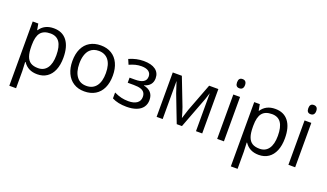

<svg xmlns="http://www.w3.org/2000/svg" viewBox="-86 -1338 3708 2179"><g transform="rotate(20 1768.0 -248.5)"><path d="M85.4 -536.1H152.8L166.5 -461.4H170.4Q225.6 -545.9 338.9 -545.9Q442.4 -545.9 498 -474.1Q553.7 -402.3 553.7 -268.1Q553.7 -181.2 527.6 -118.7Q501.5 -56.2 452.6 -23.2Q403.8 9.8 336.9 9.8Q279.8 9.8 238 -11.2Q196.3 -32.2 167 -75.7H162.1Q167 -2.9 167 33.2V240.2H85.4ZM468.8 -267.1Q468.8 -373 432.6 -425.3Q396.5 -477.5 322.8 -477.5Q241.7 -477.5 204.3 -431.2Q167 -384.8 167 -283.2V-267.6Q167 -192.4 183.1 -146.7Q199.2 -101.1 232.9 -80.1Q266.6 -59.1 321.8 -59.1Q392.6 -59.1 430.7 -112.8Q468.8 -166.5 468.8 -267.1Z M661.6 -269Q661.6 -356 690.9 -418.2Q720.2 -480.5 775.6 -513.2Q831.1 -545.9 907.2 -545.9Q982.4 -545.9 1037.1 -512.5Q1091.8 -479 1121.1 -416.5Q1150.4 -354 1150.4 -269Q1150.4 -182.1 1121.1 -119.4Q1091.8 -56.6 1036.4 -23.4Q981 9.8 904.3 9.8Q828.6 9.8 773.9 -25.4Q719.2 -60.5 690.4 -123.8Q661.6 -187 661.6 -269ZM1025.4 -112.8Q1066.4 -167 1066.4 -269Q1066.4 -373.5 1022 -428.2Q1001.5 -453.1 972.2 -466.3Q942.9 -479.5 905.3 -479.5Q840.8 -479.5 800.8 -440.9Q773.9 -414.6 759.8 -370.8Q745.6 -327.1 745.6 -269Q745.6 -217.8 756.8 -177.7Q768.1 -137.7 789.6 -110.4Q829.6 -57.1 906.2 -57.1Q944.8 -57.1 974.9 -71.3Q1004.9 -85.4 1025.4 -112.8Z M1239.7 -27.3V-98.6Q1288.1 -75.7 1328.1 -66.4Q1368.2 -57.1 1413.1 -57.1Q1479.5 -57.1 1516.1 -83.3Q1552.7 -109.4 1552.7 -158.2Q1552.7 -220.7 1495.6 -240.2Q1464.8 -251.5 1409.7 -251.5H1336.4V-313H1400.9Q1464.8 -313 1497.6 -331.1Q1536.1 -352.1 1536.1 -398.4Q1536.1 -438.5 1506.3 -460Q1476.6 -481.4 1420.9 -481.4Q1384.3 -481.4 1349.9 -472.9Q1315.4 -464.4 1275.4 -446.3L1249 -507.3Q1294.4 -527.3 1337.4 -536.6Q1380.4 -545.9 1424.3 -545.9Q1517.6 -545.9 1567.4 -509.5Q1617.2 -473.1 1617.2 -406.7Q1617.2 -361.3 1592.5 -331.1Q1567.9 -300.8 1521 -288.1V-284.7Q1636.2 -259.8 1636.2 -150.9Q1636.2 -100.6 1610.4 -64.5Q1584.5 -28.3 1534.9 -9.3Q1485.4 9.8 1415.5 9.8Q1310.1 9.8 1239.7 -27.3Z M1776.9 -536.1H1886.7L2014.2 -206.5Q2023.4 -181.2 2034.2 -145.8Q2044.9 -110.4 2051.3 -85Q2077.1 -168.5 2086.9 -195.8L2216.3 -536.1H2327.6V0H2252.4V-366.2V-458.5Q2238.3 -411.6 2227.1 -379.9L2083 0H2020L1970.7 -127.4Q1937.5 -211.9 1894 -327.1Q1877.9 -371.6 1850.1 -460V-355.5V0H1776.9Z M2589.8 0H2508.3V-536.1H2589.8ZM2500.5 -681.2Q2500.5 -709 2512.2 -722.9Q2523.9 -736.8 2547.9 -736.8Q2571.8 -736.8 2584.2 -722.7Q2596.7 -708.5 2596.7 -681.2Q2596.7 -654.3 2584.2 -639.9Q2571.8 -625.5 2547.9 -625.5Q2500.5 -625.5 2500.5 -681.2Z M2760.7 -536.1H2828.1L2841.8 -461.4H2845.7Q2900.9 -545.9 3014.2 -545.9Q3117.7 -545.9 3173.3 -474.1Q3229 -402.3 3229 -268.1Q3229 -181.2 3202.9 -118.7Q3176.8 -56.2 3127.9 -23.2Q3079.1 9.8 3012.2 9.8Q2955.1 9.8 2913.3 -11.2Q2871.6 -32.2 2842.3 -75.7H2837.4Q2842.3 -2.9 2842.3 33.2V240.2H2760.7ZM3144 -267.1Q3144 -373 3107.9 -425.3Q3071.8 -477.5 2998 -477.5Q2917 -477.5 2879.6 -431.2Q2842.3 -384.8 2842.3 -283.2V-267.6Q2842.3 -192.4 2858.4 -146.7Q2874.5 -101.1 2908.2 -80.1Q2941.9 -59.1 2997.1 -59.1Q3067.9 -59.1 3106 -112.8Q3144 -166.5 3144 -267.1Z M3450.2 0H3368.7V-536.1H3450.2ZM3360.8 -681.2Q3360.8 -709 3372.6 -722.9Q3384.3 -736.8 3408.2 -736.8Q3432.1 -736.8 3444.6 -722.7Q3457 -708.5 3457 -681.2Q3457 -654.3 3444.6 -639.9Q3432.1 -625.5 3408.2 -625.5Q3360.8 -625.5 3360.8 -681.2Z"/></g></svg>

Font: Viking Open Sans
Style: Regular
Weight: 400
Foundry: Ascender Corporation
Version: Version 2.001